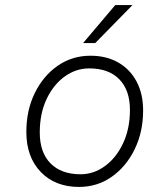

<svg xmlns="http://www.w3.org/2000/svg" viewBox="-20 -730 585 758"><path d="M503 -710 356 -560H308L435 -710ZM84 -209Q84 -295 117.5 -363Q151 -431 208 -470.5Q265 -510 337 -510Q400 -510 446.5 -483.5Q493 -457 519 -408.5Q545 -360 545 -294Q545 -209 511.5 -140.5Q478 -72 421 -32Q364 8 292 8Q198 8 141 -51Q84 -110 84 -209ZM493 -296Q493 -374 451 -417Q409 -460 332 -460Q280 -460 235.5 -428Q191 -396 164 -339Q137 -282 137 -207Q137 -128 179.5 -85Q222 -42 298 -42Q350 -42 394.5 -74.5Q439 -107 466 -164.5Q493 -222 493 -296Z"/></svg>

Font: Overused Grotesk Light
Style: Italic
Weight: 300
Italic angle: -10°
Version: Version 0.003